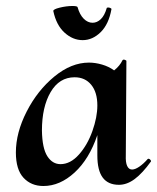

<svg xmlns="http://www.w3.org/2000/svg" viewBox="-20 -608 524 641"><path d="M476 -78Q479 -78 482 -74.5Q485 -71 484 -69Q456 -30 430 -10.5Q404 9 377 9Q341 9 323 -15Q305 -39 305 -89V-157Q278 -77 229 -32Q180 13 125 13Q84 13 58.5 -14.5Q33 -42 33 -99Q33 -165 69 -235.5Q105 -306 161.5 -352.5Q218 -399 277 -399Q298 -399 320.5 -392.5Q343 -386 361 -373Q380 -388 389 -407Q391 -409 393 -409Q396 -409 399.5 -407Q403 -405 402 -404L400 -89Q399 -66 404.5 -54Q410 -42 421 -42Q431 -42 445 -51.5Q459 -61 473 -77Q474 -78 476 -78ZM305 -256Q305 -300 284.5 -325Q264 -350 229 -350Q178 -350 149 -300.5Q120 -251 120 -172Q121 -113 138 -86.5Q155 -60 182 -60Q215 -60 243.5 -92Q272 -124 288.5 -170.5Q305 -217 305 -256ZM158 -571Q157 -577 179.5 -582.5Q202 -588 222 -588Q238 -588 239 -584Q246 -559 259.5 -545.5Q273 -532 289 -532Q304 -532 316.5 -544Q329 -556 336 -580Q336 -583 341 -583Q345 -583 349 -581Q353 -579 352 -577Q343 -527 316 -500.5Q289 -474 256 -474Q223 -474 195.5 -499Q168 -524 158 -571Z"/></svg>

Font: Cormorant Upright
Style: Bold
Weight: 700
Designer: Christian Thalmann (Catharsis Fonts)
Foundry: Catharsis Fonts
Version: Version 3.302